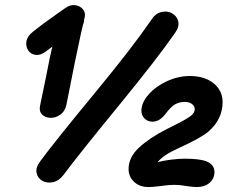

<svg xmlns="http://www.w3.org/2000/svg" viewBox="-20 -742 966 778"><path d="M143 -317Q137 -292 150 -278.5Q163 -265 184 -264.5Q205 -264 224 -277Q243 -290 249 -317L282 -483Q316 -649 319 -649Q321 -656 321 -663Q329 -687 317.5 -702.5Q306 -718 285.5 -721Q265 -724 244 -709L214 -688Q205 -681 188.5 -669.5Q172 -658 171 -657Q169 -656 155.5 -646Q142 -636 136 -631L113 -613Q90 -595 87 -574Q84 -553 94.5 -537.5Q105 -522 125 -519.5Q145 -517 168 -535L192 -553Q182 -512 167 -433Q151 -354 143 -317ZM238 -34Q295 -111 462 -315Q616 -503 689 -608Q708 -635 702 -656.5Q696 -678 676.5 -688.5Q657 -699 633 -693Q609 -687 592 -660Q518 -552 374 -377Q199 -165 144 -90Q124 -64 128 -42.5Q132 -21 150.5 -10Q169 1 193.5 -3.5Q218 -8 238 -34ZM582 16Q596 16 630 12Q662 7 686 7Q709 7 736 12Q764 16 778 16Q809 16 829 -1Q849 -18 849 -45Q849 -75 817 -88Q789 -99 729 -99Q704 -99 672.5 -95Q641 -91 619 -85Q640 -113 704 -142Q793 -182 826 -210Q882 -260 882 -328Q882 -375 845.5 -404.5Q809 -434 749 -434Q702 -434 656.5 -413Q611 -392 582 -359Q553 -326 553 -293Q553 -274 566 -261.5Q579 -249 598 -249Q627 -249 651 -281Q672 -309 689 -319Q706 -329 729 -329Q747 -329 758 -320.5Q769 -312 769 -300Q769 -282 747 -268Q725 -253 678 -230L654 -218Q587 -184 544 -144.5Q501 -105 501 -57Q501 -26 523.5 -5Q546 16 582 16Z"/></svg>

Font: Balsamiq Sans
Style: Bold Italic
Weight: 700
Italic angle: -12°
Designer: Michael Angeles
Foundry: Balsamiq SRL
Version: Version 1.020; ttfautohint (v1.8.4.7-5d5b);gftools[0.9.26]